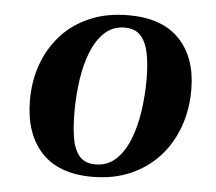

<svg xmlns="http://www.w3.org/2000/svg" viewBox="-47 -639 794 705"><g transform="rotate(5 350.5 -286.5)"><path d="M316.9 14.2Q192.4 14.2 128.9 -55.4Q65.4 -125 65.4 -247.6Q65.4 -317.9 87.6 -379.6Q109.9 -441.4 152.6 -488.3Q195.3 -535.2 257.6 -561.8Q319.8 -588.4 399.4 -588.4Q523.9 -588.4 588.1 -520.8Q652.3 -453.1 652.3 -335Q652.3 -261.7 629.4 -198.2Q606.4 -134.8 563 -87.2Q519.5 -39.6 457.5 -12.7Q395.5 14.2 316.9 14.2ZM325.2 -32.2Q369.1 -32.2 399.7 -60.3Q430.2 -88.4 449.2 -135.5Q468.3 -182.6 476.8 -241Q485.4 -299.3 485.4 -360.4Q485.4 -412.6 477.5 -453.6Q469.7 -494.6 449 -518.3Q428.2 -542 389.2 -542Q346.7 -542 316.7 -514.9Q286.6 -487.8 267.8 -441.7Q249 -395.5 240.5 -337.2Q231.9 -278.8 231.9 -216.3Q231.9 -165 238.5 -123.3Q245.1 -81.5 265.1 -56.9Q285.2 -32.2 325.2 -32.2Z"/></g></svg>

Font: Gelasio
Style: Bold Italic
Weight: 700
Italic angle: -8.5°
Designer: Eben Sorkin
Foundry: Eben Sorkin
Version: Version 1.008